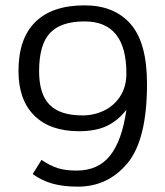

<svg xmlns="http://www.w3.org/2000/svg" viewBox="-20 -682 618 717"><path d="M102 -32 135 -85Q167 -63 196 -54Q225 -45 266 -45Q347 -45 391.5 -101.5Q436 -158 452 -272Q419 -230 377.5 -211Q336 -192 275 -192Q167 -192 108 -250.5Q49 -309 49 -417Q49 -538 112 -600Q175 -662 296 -662Q407 -662 468 -592Q529 -522 529 -369Q529 -160 456 -72.5Q383 15 271 15Q217 15 177 4Q137 -7 102 -32ZM452 -408Q452 -602 296 -602Q207 -602 166.5 -558.5Q126 -515 126 -416Q126 -331 165 -291Q204 -251 288 -251Q331 -251 368.5 -269Q406 -287 429 -322.5Q452 -358 452 -408Z"/></svg>

Font: Pridi Light
Style: Regular
Weight: 300
Designer: Katatrad Team
Foundry: CadsonDemak
Version: Version 1.003